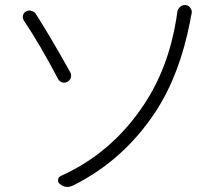

<svg xmlns="http://www.w3.org/2000/svg" viewBox="-20 -734 853 763"><path d="M268.6 3.9Q257.8 8.8 248 8.8Q231.4 8.8 217.8 -2.9Q209 -9.8 210.9 -20.5Q212.9 -31.2 222.7 -35.2Q425.8 -127 552.7 -319.3Q649.4 -464.8 680.7 -659.2Q682.6 -669.9 684.6 -686.5Q686.5 -699.2 696.3 -707Q704.1 -713.9 713.9 -713.9Q715.8 -713.9 718.8 -713.9Q730.5 -711.9 737.3 -701.2Q742.2 -694.3 742.2 -685.5Q742.2 -682.6 741.2 -678.7Q738.3 -667 736.3 -653.3Q695.3 -439.5 599.6 -292Q470.7 -95.7 268.6 3.9ZM74.2 -653.3Q70.3 -660.2 70.3 -667Q70.3 -669.9 71.3 -672.9Q74.2 -683.6 83 -688.5Q89.8 -692.4 97.7 -692.4Q101.6 -692.4 105.5 -690.4Q117.2 -687.5 123 -677.7Q181.6 -585.9 258.8 -447.3Q262.7 -441.4 262.7 -433.6Q262.7 -429.7 261.7 -425.8Q258.8 -415 248 -409.2Q242.2 -405.3 235.4 -405.3Q231.4 -405.3 227.5 -406.2Q216.8 -410.2 210.9 -419.9Q138.7 -557.6 74.2 -653.3Z"/></svg>

Font: Gen Jyuu Gothic P Light
Style: Regular
Weight: 200
Designer: [Source Han Sans]
Ryoko NISHIZUKA  (kana & ideographs); Paul D. Hunt (Latin, Greek & Cyrillic); Wenlong ZHANG  (bopomofo
Version: Version 1.002.20150607